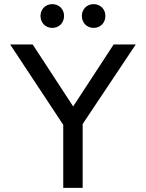

<svg xmlns="http://www.w3.org/2000/svg" viewBox="-20 -909 705 929"><path d="M233 -774C266 -774 290 -799 290 -832C290 -864 266 -889 233 -889C200 -889 176 -864 176 -832C176 -799 200 -774 233 -774ZM433 -774C466 -774 490 -799 490 -832C490 -864 466 -889 433 -889C400 -889 376 -864 376 -832C376 -799 400 -774 433 -774ZM286 0H380V-309L637 -694H530L334 -394L138 -694H29L286 -305Z"/></svg>

Font: Outfit
Style: Regular
Weight: 400
Designer: Rodrigo Fuenzalida
Foundry: fragTYPE
Version: Version 1.100;gftools[0.9.27]